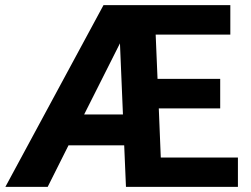

<svg xmlns="http://www.w3.org/2000/svg" viewBox="-20 -731 980 751"><path d="M309.1 -283.2H460.9L449.2 -561.5ZM910.6 0H472.7L465.8 -162.6H248L166.5 0H1L384.8 -710.9H880.9V-595.7H588.9L596.2 -422.4H841.3V-307.1H601.1L608.9 -114.7H910.6Z"/></svg>

Font: MAUL Bold
Style: Bold
Weight: 700
Designer: MAUL
Version: Version 1.0; 2020; ttfautohint (v1.8.3)